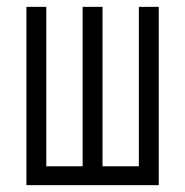

<svg xmlns="http://www.w3.org/2000/svg" viewBox="-20 -540 540 560"><path d="M57 0V-520H115V-55H221V-520H279V-55H385V-520H443V0Z"/></svg>

Font: Iosevka Light
Style: Regular
Weight: 300
Monospace: yes
Designer: Belleve Invis
Foundry: Belleve Invis
Version: Version 32.5.0; ttfautohint (v1.8.4)